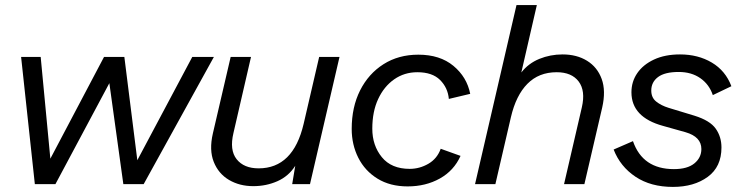

<svg xmlns="http://www.w3.org/2000/svg" viewBox="-20 -724 2911 755"><path d="M117 0 63 -500H140L178 -100L389 -500H469L520 -94L736 -500H821L545 0H465L410 -397L198 0Z M976 8Q922 8 880.5 -16.5Q839 -41 820.5 -87.5Q802 -134 817 -199L887 -500H967L898 -201Q882 -134 910.5 -98Q939 -62 997 -62Q1133 -62 1174 -237L1235 -500H1315L1199 0H1129L1141 -72Q1115 -31 1071 -11.5Q1027 8 976 8Z M1583 9Q1514 9 1464.5 -21.5Q1415 -52 1389 -103.5Q1363 -155 1363 -217Q1363 -303 1396 -368.5Q1429 -434 1488 -471.5Q1547 -509 1625 -509Q1710 -509 1763 -465Q1816 -421 1829 -355L1745 -335Q1741 -379 1710.5 -409.5Q1680 -440 1621 -440Q1570 -440 1530 -412Q1490 -384 1467 -334.5Q1444 -285 1444 -218Q1444 -152 1481.5 -106Q1519 -60 1591 -60Q1630 -60 1664.5 -80Q1699 -100 1713 -139L1791 -111Q1765 -53 1709.5 -22Q1654 9 1583 9Z M1848 0 2011 -704H2091L2030 -439Q2058 -475 2101 -492.5Q2144 -510 2192 -510Q2248 -510 2288.5 -485Q2329 -460 2346 -413.5Q2363 -367 2348 -301L2278 0H2198L2268 -302Q2283 -367 2255.5 -403.5Q2228 -440 2169 -440Q2099 -440 2054 -394.5Q2009 -349 1989 -263L1928 0Z M2626 11Q2539 11 2479 -29Q2419 -69 2393 -136L2469 -169Q2507 -59 2630 -59Q2683 -59 2710.5 -81.5Q2738 -104 2738 -138Q2738 -186 2676 -204L2587 -229Q2463 -263 2463 -361Q2463 -403 2486 -436.5Q2509 -470 2552 -490Q2595 -510 2654 -510Q2725 -510 2779 -478Q2833 -446 2856 -385L2783 -350Q2769 -392 2734 -416.5Q2699 -441 2649 -441Q2594 -441 2567.5 -421Q2541 -401 2541 -368Q2541 -340 2560.5 -324.5Q2580 -309 2609 -300L2711 -269Q2772 -250 2794.5 -218Q2817 -186 2817 -144Q2817 -68 2763 -28.5Q2709 11 2626 11Z"/></svg>

Font: Prodigy Sans
Style: Italic
Weight: 400
Italic angle: -13°
Designer: Wei Huang
Foundry: Wei Huang
Version: Version 1.003; ttfautohint (v1.8.3)